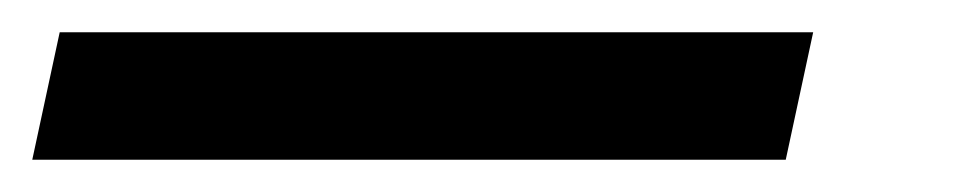

<svg xmlns="http://www.w3.org/2000/svg" viewBox="-110 60 594 119"><path d="M394 80 377 159H-90L-73 80Z"/></svg>

Font: Rosa Sans Medium
Style: Italic
Weight: 500
Italic angle: -12°
Designer: Pentagram / MCKL
Foundry: Pentagram / MCKL
Version: Version 1.005;September 16, 2019;FontCreator 11.5.0.2425 64-